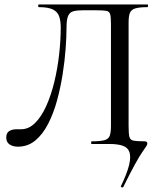

<svg xmlns="http://www.w3.org/2000/svg" viewBox="-20 -645 716 860"><path d="M532 193Q531 196 525.5 194Q520 192 522 188Q549 132 558 95Q567 58 560 37Q553 16 530.5 8Q508 0 472 0H391Q388 0 388 -6Q388 -12 391 -12Q429 -12 447.5 -17Q466 -22 471.5 -37Q477 -52 477 -81V-537Q477 -568 473.5 -581Q470 -594 456 -596.5Q442 -599 407 -599H352Q325 -599 308.5 -594.5Q292 -590 285 -573.5Q278 -557 278 -522Q278 -482 274 -427Q270 -372 260.5 -312Q251 -252 235.5 -195Q220 -138 196 -91Q172 -44 138.5 -16Q105 12 60 12Q38 12 23 2Q8 -8 8 -29Q8 -50 21.5 -58Q35 -66 53 -66Q58 -66 63.5 -66Q69 -66 74 -66Q109 -66 137.5 -94.5Q166 -123 187.5 -171Q209 -219 223.5 -279Q238 -339 245 -402Q252 -465 252 -522Q252 -551 245 -571.5Q238 -592 217 -602.5Q196 -613 154 -613Q151 -613 151 -619Q151 -625 154 -625Q160 -625 188.5 -625Q217 -625 259.5 -625Q302 -625 351.5 -625Q401 -625 450.5 -625Q500 -625 541.5 -625Q583 -625 610 -625Q637 -625 641 -625Q643 -625 643 -619Q643 -613 641 -613Q605 -613 586.5 -607.5Q568 -602 562 -587.5Q556 -573 556 -544V-81Q556 -47 559.5 -32.5Q563 -18 578 -15Q593 -12 628 -12Q640 -12 640 -2Q640 3 635 10.5Q630 18 617.5 36Q605 54 584.5 91Q564 128 532 193Z"/></svg>

Font: Cormorant Medium
Style: Regular
Weight: 500
Designer: Christian Thalmann (Catharsis Fonts)
Foundry: Catharsis Fonts
Version: Version 4.000